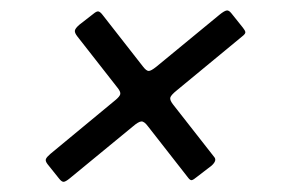

<svg xmlns="http://www.w3.org/2000/svg" viewBox="-20 -567 548 368"><path d="M279.5 -439 401 -539Q409 -545.5 413.8 -546.8Q418.5 -548 423.5 -541.5L445.5 -514Q449.5 -509 450.2 -505.8Q451 -502.5 444.5 -497.5L318.5 -393.5Q308 -385 306.5 -380.2Q305 -375.5 311.5 -367L391 -265.5Q396 -259 385.5 -249.5L357.5 -228Q351 -222.5 347.8 -221.8Q344.5 -221 340.5 -226.5L263.5 -325Q256.5 -334.5 251 -334.2Q245.5 -334 234.5 -324.5L113.5 -225Q105.5 -218.5 101.8 -218.5Q98 -218.5 93 -225L71 -252.5Q66.5 -258.5 68 -262.2Q69.5 -266 76.5 -272L201 -375Q209.5 -382 210.5 -386.5Q211.5 -391 205.5 -398.5L128 -497.5Q123 -504 123.5 -508.2Q124 -512.5 132 -519.5L159 -540.5Q165.5 -546 169 -545Q172.5 -544 177 -538L254 -439.5Q260.5 -431 265 -431Q269.5 -431 279.5 -439Z"/></svg>

Font: Besley* Condensed Medium
Style: Italic
Weight: 500
Width: 3
Italic angle: -13°
Designer: Owen Earl
Foundry: indestructible type*
Version: Version 3.000; ttfautohint (v1.8.3)